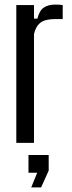

<svg xmlns="http://www.w3.org/2000/svg" viewBox="-20 -622 313 836"><path d="M51 0V-600H128V-541H143Q151 -575 170 -588.5Q189 -602 220 -602Q241 -602 253 -600V-539H221Q177 -539 156.5 -523.5Q136 -508 128 -474V0ZM104 130V53H192V121L159 194H116L142 130Z"/></svg>

Font: Big Shoulders Display Medium
Style: Regular
Weight: 500
Designer: Patric King
Foundry: XO Type Co
Version: Version 1.000; ttfautohint (v1.8.2)